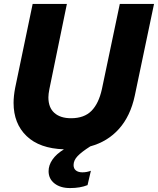

<svg xmlns="http://www.w3.org/2000/svg" viewBox="-20 -749 803 976"><path d="M227 121Q227 91 246.5 62.5Q266 34 305 10Q181 6 115 -57.5Q49 -121 49 -226Q49 -260 57 -302L146 -729H320L231 -296Q226 -271 226 -254Q226 -202 256.5 -175Q287 -148 341 -148Q408 -148 445 -185.5Q482 -223 498 -296L589 -729H763L665 -262Q643 -159 585 -94Q527 -29 439 -5Q395 23 374.5 44.5Q354 66 354 90Q354 108 366 117.5Q378 127 399 127Q421 127 442 119L425 192Q388 207 336 207Q287 207 257 183.5Q227 160 227 121Z"/></svg>

Font: Mona Sans ExtraBold
Style: Italic
Weight: 800
Italic angle: -11.7°
Designer: Deni Anggara
Foundry: GitHub
Version: Version 2.000